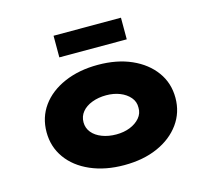

<svg xmlns="http://www.w3.org/2000/svg" viewBox="-108 -888 1135 1029"><g transform="rotate(-15 459.5 -374.0)"><path d="M460 10Q355 10 273.5 -25.5Q192 -61 147 -124Q102 -187 102 -268Q102 -350 147 -412.5Q192 -475 273.5 -510.5Q355 -546 460 -546Q566 -546 646 -510.5Q726 -475 771.5 -412.5Q817 -350 817 -268Q817 -187 771.5 -124Q726 -61 646 -25.5Q566 10 460 10ZM461 -160Q503 -160 537 -173.5Q571 -187 592 -211.5Q613 -236 612 -268Q613 -301 592 -325.5Q571 -350 537 -363.5Q503 -377 461 -377Q418 -377 382.5 -363.5Q347 -350 327 -325.5Q307 -301 307 -268Q307 -236 327 -211.5Q347 -187 382.5 -173.5Q418 -160 461 -160ZM272 -638V-758H646V-638Z"/></g></svg>

Font: Lexend Peta Black
Style: Regular
Weight: 900
Version: Version 1.007